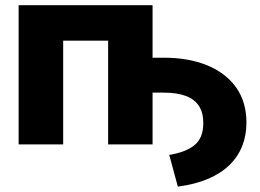

<svg xmlns="http://www.w3.org/2000/svg" viewBox="-20 -549 987 730"><path d="M656.2 160.6 623.5 40Q687.5 29.3 720 2.4Q752.4 -24.4 752.9 -79.1Q753.4 -119.6 736.6 -145.8Q719.7 -171.9 686.3 -184.3Q652.8 -196.8 603.5 -196.8H511.7V-329.6H603.5Q696.8 -329.6 767.3 -300.8Q837.9 -272 877.4 -217Q917 -162.1 917 -82.5Q917 -34.7 900.9 6.1Q884.8 46.9 852.3 78.6Q819.8 110.4 770.8 131.1Q721.7 151.9 656.2 160.6ZM560.1 -529.3V0H391.1V-394.5H220.2V0H50.8V-529.3Z"/></svg>

Font: Inter 24pt ExtraBold
Style: Regular
Weight: 800
Designer: Rasmus Andersson
Foundry: rsms
Version: Version 4.001;git-66647c0bb